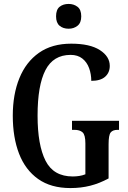

<svg xmlns="http://www.w3.org/2000/svg" viewBox="-20 -946 651 976"><path d="M338 10Q239 10 174 -36Q109 -82 77 -164.5Q45 -247 45 -358Q45 -466 78.5 -548.5Q112 -631 178 -677.5Q244 -724 342 -724Q437 -724 487.5 -691.5Q538 -659 538 -611Q538 -577 514.5 -556Q491 -535 444 -535Q444 -569 433 -599.5Q422 -630 398.5 -648.5Q375 -667 339 -667Q251 -667 211 -589.5Q171 -512 171 -358Q171 -209 211.5 -129Q252 -49 350 -49Q366 -49 382.5 -51.5Q399 -54 414 -60V-217Q414 -260 400 -273Q386 -286 358 -286H346V-332H585V-286H578Q553 -286 542.5 -272.5Q532 -259 532 -213V-39Q486 -14 439 -2Q392 10 338 10ZM329 -800Q301 -800 283 -815Q265 -830 265 -863Q265 -897 283 -911.5Q301 -926 329 -926Q355 -926 374 -911.5Q393 -897 393 -863Q393 -830 374 -815Q355 -800 329 -800Z"/></svg>

Font: Noto Serif Tamil ExtraCondensed SemiBold
Style: Italic
Weight: 600
Width: 2
Italic angle: -12°
Designer: Indian Type Foundry, Tom Grace, and the Monotype Design Team
Foundry: Monotype Imaging Inc.
Version: Version 2.003; ttfautohint (v1.8.4.7-5d5b)